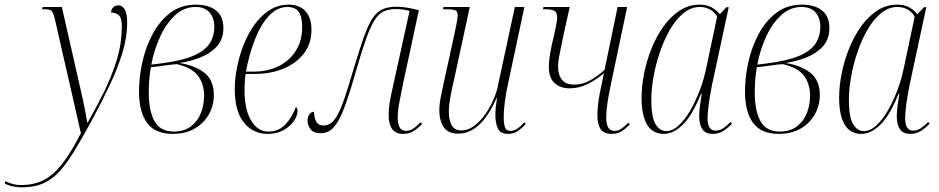

<svg xmlns="http://www.w3.org/2000/svg" viewBox="-155 -566 4041 826"><path d="M-63 240Q-81 240 -101.5 235.5Q-122 231 -135 223L-131 214Q-119 220 -102 225Q-85 230 -64 230Q-9 230 32.5 209Q74 188 112 139.5Q150 91 193 7L81 -484Q74 -513 66.5 -519.5Q59 -526 37 -526H26L28 -536H111L192 -180Q200 -145 207.5 -108.5Q215 -72 220 -40H223Q256 -98 289.5 -164.5Q323 -231 346 -304Q369 -377 369 -453Q369 -489 356 -500.5Q343 -512 323 -512Q323 -526 332 -534.5Q341 -543 354 -543Q370 -543 381 -526.5Q392 -510 392 -470Q392 -404 371 -336.5Q350 -269 316 -197.5Q282 -126 241 -50Q197 31 163 86.5Q129 142 96.5 176Q64 210 26 225Q-12 240 -63 240Z M588 10Q513 10 478 -37Q443 -84 443 -173Q443 -234 457.5 -299Q472 -364 502 -420Q532 -476 578 -511Q624 -546 688 -546Q743 -546 774.5 -521Q806 -496 806 -445Q806 -398 779 -367.5Q752 -337 708.5 -319.5Q665 -302 617 -295Q683 -285 724 -253Q765 -221 765 -157Q765 -113 744 -75Q723 -37 683.5 -13.5Q644 10 588 10ZM536 -293Q625 -304 675.5 -325.5Q726 -347 746.5 -378.5Q767 -410 767 -451Q767 -489 746.5 -512.5Q726 -536 686 -536Q637 -536 598.5 -500.5Q560 -465 534 -408.5Q508 -352 496 -288ZM593 0Q637 0 666 -22Q695 -44 709 -79Q723 -114 723 -154Q723 -203 698 -238.5Q673 -274 606 -290Q584 -289 551.5 -284Q519 -279 494 -277Q490 -254 487.5 -227Q485 -200 485 -168Q485 -90 509.5 -45Q534 0 593 0Z M996 10Q934 10 894.5 -38.5Q855 -87 855 -182Q855 -227 865 -277.5Q875 -328 894 -375.5Q913 -423 941 -461.5Q969 -500 1005.5 -523Q1042 -546 1087 -546Q1134 -546 1159.5 -517.5Q1185 -489 1185 -438Q1185 -378 1152 -335.5Q1119 -293 1064 -270.5Q1009 -248 942 -248H902Q900 -241 898.5 -219Q897 -197 897 -177Q897 -96 925 -48Q953 0 1000 0Q1044 0 1073.5 -31.5Q1103 -63 1118 -106Q1121 -104 1123 -100Q1125 -96 1125 -88Q1125 -68 1109 -45Q1093 -22 1064.5 -6Q1036 10 996 10ZM937 -258Q997 -258 1044 -281.5Q1091 -305 1118 -348Q1145 -391 1145 -449Q1145 -495 1129.5 -515.5Q1114 -536 1082 -536Q1038 -536 1003 -499Q968 -462 943 -399.5Q918 -337 903 -258Z M1579 10Q1547 10 1532 -11Q1517 -32 1517 -69Q1517 -99 1522.5 -130.5Q1528 -162 1537 -201L1607 -519Q1579 -527 1549 -527Q1519 -527 1497 -517.5Q1475 -508 1457.5 -481Q1440 -454 1421.5 -403Q1403 -352 1379 -269Q1355 -184 1336 -129.5Q1317 -75 1300 -45.5Q1283 -16 1265 -4.5Q1247 7 1225 7Q1193 7 1180.5 -10.5Q1168 -28 1168 -47Q1168 -63 1176 -74Q1184 -85 1196 -85Q1196 -59 1205.5 -42.5Q1215 -26 1236 -26Q1254 -26 1268.5 -36Q1283 -46 1297.5 -72.5Q1312 -99 1329 -149Q1346 -199 1369 -279Q1393 -358 1411 -408.5Q1429 -459 1447.5 -487Q1466 -515 1490.5 -526Q1515 -537 1551 -537Q1575 -537 1600 -532.5Q1625 -528 1647 -522L1577 -197Q1571 -166 1563.5 -127.5Q1556 -89 1556 -61Q1556 -34 1564 -18.5Q1572 -3 1591 -3Q1608 -3 1622.5 -12.5Q1637 -22 1654 -40L1661 -32Q1644 -15 1624.5 -2.5Q1605 10 1579 10Z M2031 10Q1998 10 1987 -13Q1976 -36 1976 -74Q1976 -85 1977.5 -101Q1979 -117 1983 -144H1981Q1914 9 1817 9Q1772 9 1753.5 -19.5Q1735 -48 1735 -91Q1735 -119 1743 -157.5Q1751 -196 1758 -228L1799 -415Q1804 -439 1809 -464Q1814 -489 1814 -500Q1814 -517 1804 -521.5Q1794 -526 1766 -526H1751L1753 -536H1866L1799 -226Q1791 -194 1783.5 -153.5Q1776 -113 1776 -88Q1776 -5 1828 -5Q1860 -5 1887 -26Q1914 -47 1935 -78Q1956 -109 1969.5 -141.5Q1983 -174 1987 -197L2060 -536H2101L2029 -198Q2022 -166 2017 -129Q2012 -92 2012 -63Q2012 -36 2017 -19.5Q2022 -3 2040 -3Q2058 -3 2072.5 -13.5Q2087 -24 2101 -40L2107 -32Q2093 -17 2074.5 -3.5Q2056 10 2031 10Z M2476 10Q2443 10 2429 -10.5Q2415 -31 2415 -72Q2415 -97 2419.5 -129.5Q2424 -162 2432 -197L2443 -251Q2410 -223 2373 -204.5Q2336 -186 2296 -186Q2256 -186 2231 -208.5Q2206 -231 2206 -279Q2206 -295 2209 -317.5Q2212 -340 2219 -374L2227 -407Q2233 -436 2237.5 -457Q2242 -478 2242 -491Q2242 -512 2230.5 -519Q2219 -526 2195 -526H2181L2183 -536H2296L2267 -405Q2259 -364 2252.5 -333Q2246 -302 2246 -278Q2246 -244 2262.5 -223Q2279 -202 2315 -202Q2352 -202 2386 -221.5Q2420 -241 2446 -266L2502 -536H2543L2472 -198Q2464 -161 2458.5 -124.5Q2453 -88 2453 -61Q2453 -34 2461 -18.5Q2469 -3 2489 -3Q2504 -3 2516.5 -11Q2529 -19 2548 -38L2555 -31Q2536 -12 2519 -1Q2502 10 2476 10Z M2701 10Q2652 10 2628.5 -30.5Q2605 -71 2605 -146Q2605 -195 2616 -250Q2627 -305 2648 -357.5Q2669 -410 2699.5 -452.5Q2730 -495 2769 -520.5Q2808 -546 2854 -546Q2886 -546 2907 -534Q2928 -522 2942 -505L2970 -535H2980L2908 -200Q2904 -180 2899.5 -153.5Q2895 -127 2892 -101Q2889 -75 2889 -58Q2889 -4 2923 -4Q2940 -4 2955 -13.5Q2970 -23 2988 -41L2994 -34Q2977 -15 2956.5 -2.5Q2936 10 2911 10Q2880 10 2866.5 -10.5Q2853 -31 2853 -65Q2853 -86 2856.5 -112.5Q2860 -139 2864 -163H2861Q2822 -67 2781.5 -28.5Q2741 10 2701 10ZM2711 -2Q2738 -2 2764.5 -26Q2791 -50 2814 -89.5Q2837 -129 2855.5 -177.5Q2874 -226 2884 -277L2930 -494Q2919 -515 2899 -525.5Q2879 -536 2856 -536Q2818 -536 2785.5 -509.5Q2753 -483 2727.5 -439Q2702 -395 2684 -342Q2666 -289 2656.5 -235.5Q2647 -182 2647 -136Q2647 -63 2665 -32.5Q2683 -2 2711 -2Z M3195 10Q3120 10 3085 -37Q3050 -84 3050 -173Q3050 -234 3064.5 -299Q3079 -364 3109 -420Q3139 -476 3185 -511Q3231 -546 3295 -546Q3350 -546 3381.5 -521Q3413 -496 3413 -445Q3413 -398 3386 -367.5Q3359 -337 3315.5 -319.5Q3272 -302 3224 -295Q3290 -285 3331 -253Q3372 -221 3372 -157Q3372 -113 3351 -75Q3330 -37 3290.5 -13.5Q3251 10 3195 10ZM3143 -293Q3232 -304 3282.5 -325.5Q3333 -347 3353.5 -378.5Q3374 -410 3374 -451Q3374 -489 3353.5 -512.5Q3333 -536 3293 -536Q3244 -536 3205.5 -500.5Q3167 -465 3141 -408.5Q3115 -352 3103 -288ZM3200 0Q3244 0 3273 -22Q3302 -44 3316 -79Q3330 -114 3330 -154Q3330 -203 3305 -238.5Q3280 -274 3213 -290Q3191 -289 3158.5 -284Q3126 -279 3101 -277Q3097 -254 3094.5 -227Q3092 -200 3092 -168Q3092 -90 3116.5 -45Q3141 0 3200 0Z M3551 10Q3502 10 3478.5 -30.5Q3455 -71 3455 -146Q3455 -195 3466 -250Q3477 -305 3498 -357.5Q3519 -410 3549.5 -452.5Q3580 -495 3619 -520.5Q3658 -546 3704 -546Q3736 -546 3757 -534Q3778 -522 3792 -505L3820 -535H3830L3758 -200Q3754 -180 3749.5 -153.5Q3745 -127 3742 -101Q3739 -75 3739 -58Q3739 -4 3773 -4Q3790 -4 3805 -13.5Q3820 -23 3838 -41L3844 -34Q3827 -15 3806.5 -2.5Q3786 10 3761 10Q3730 10 3716.5 -10.5Q3703 -31 3703 -65Q3703 -86 3706.5 -112.5Q3710 -139 3714 -163H3711Q3672 -67 3631.5 -28.5Q3591 10 3551 10ZM3561 -2Q3588 -2 3614.5 -26Q3641 -50 3664 -89.5Q3687 -129 3705.5 -177.5Q3724 -226 3734 -277L3780 -494Q3769 -515 3749 -525.5Q3729 -536 3706 -536Q3668 -536 3635.5 -509.5Q3603 -483 3577.5 -439Q3552 -395 3534 -342Q3516 -289 3506.5 -235.5Q3497 -182 3497 -136Q3497 -63 3515 -32.5Q3533 -2 3561 -2Z"/></svg>

Font: Noto Serif Display Condensed ExtraLight
Style: Italic
Weight: 200
Width: 3
Italic angle: -12°
Designer: Monotype Design Team
Foundry: Monotype Imaging Inc.
Version: Version 2.009